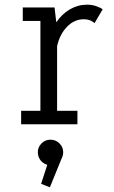

<svg xmlns="http://www.w3.org/2000/svg" viewBox="-20 -532 490 822"><path d="M224.5 -57.5H311.5V0H70.5V-57.5H153V-442.5H77.5V-500H213.5L221 -436.5Q245 -472 279.2 -492Q313.5 -512 353 -512Q374.5 -512 393.2 -505.2Q412 -498.5 419.5 -492L384.5 -432.5Q380 -438.5 367.5 -444Q355 -449.5 338.5 -449.5Q298 -449.5 267 -417.5Q236 -385.5 224.5 -335ZM250.5 119.5Q250.5 134 244 146L193.5 270L156 255L182.5 173.5Q164.5 168.5 153.2 153.8Q142 139 142 119.5Q142 97.5 157.8 81.8Q173.5 66 196 66Q218.5 66 234.5 81.8Q250.5 97.5 250.5 119.5Z"/></svg>

Font: League Mono Condensed Light
Style: Regular
Weight: 300
Width: 1
Designer: Tyler Finck
Foundry: The League of Moveable Type / Tyler Finck
Version: Version 2.210